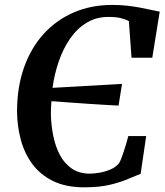

<svg xmlns="http://www.w3.org/2000/svg" viewBox="-20 -772 686 800"><path d="M331 8.5Q254 8.5 200.5 -18Q147 -44.5 114.2 -89.2Q81.5 -134 66.5 -190.5Q51.5 -247 51 -307Q51 -408.5 80 -490.5Q109 -572.5 162 -630.8Q215 -689 287.5 -720.2Q360 -751.5 448 -751.5Q479.5 -751.5 507.2 -748.5Q535 -745.5 559.5 -741Q584 -736.5 605.2 -731.8Q626.5 -727 645.5 -723.5L614.5 -531.5H528L517 -684Q503.5 -691.5 483.2 -696.5Q463 -701.5 431.5 -701.5Q381 -701.5 341 -677.2Q301 -653 272 -611Q243 -569 224.8 -516Q206.5 -463 199 -406L488.5 -422.5L474 -332Q452 -333 419 -335Q386 -337 347.2 -339.5Q308.5 -342 268.8 -345Q229 -348 194.5 -350.5Q193 -337 192.5 -323.5Q192 -310 192 -296.5Q193 -250 202 -205.5Q211 -161 230 -125.5Q249 -90 279.8 -69.2Q310.5 -48.5 354.5 -48.5Q372 -48.5 395.2 -52.5Q418.5 -56.5 440.5 -66Q462.5 -75.5 476.5 -92.5Q482 -102.5 487 -116Q492 -129.5 497 -144.8Q502 -160 506.5 -175.5Q511 -191 514.5 -205H589L566 -47.5Q545.5 -40 515 -26.8Q484.5 -13.5 439.8 -2.5Q395 8.5 331 8.5Z"/></svg>

Font: Merriweather 48pt SemiBold
Style: Italic
Weight: 600
Italic angle: -7.8°
Designer: Eben Sorkin
Foundry: Eben Sorkin
Version: Version 2.101